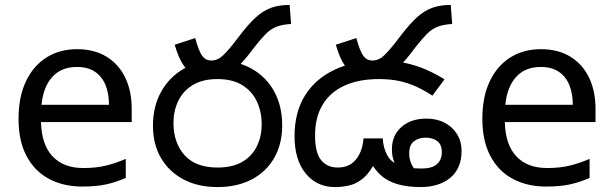

<svg xmlns="http://www.w3.org/2000/svg" viewBox="-20 -745 2481 777"><path d="M292 -546Q361 -546 410.5 -516Q460 -486 486.5 -431.5Q513 -377 513 -304V-251H146Q148 -160 192.5 -112.5Q237 -65 317 -65Q368 -65 407.5 -74.5Q447 -84 489 -102V-25Q448 -7 408 1.5Q368 10 313 10Q237 10 178.5 -21Q120 -52 87.5 -113.5Q55 -175 55 -264Q55 -352 84.5 -415Q114 -478 167.5 -512Q221 -546 292 -546ZM291 -474Q228 -474 191.5 -433.5Q155 -393 148 -321H421Q421 -367 407 -401Q393 -435 364.5 -454.5Q336 -474 291 -474Z M829 -425Q800 -425 773.5 -436Q747 -447 725 -477.5Q703 -508 687 -564L770 -591Q785 -536 799 -518Q813 -500 835 -500Q855 -500 872.5 -512.5Q890 -525 922 -565L953 -605Q987 -649 1015.5 -675Q1044 -701 1076 -713Q1108 -725 1152 -725L1158 -648Q1123 -646 1099.5 -637Q1076 -628 1056.5 -608.5Q1037 -589 1011 -556L988 -526Q960 -490 935 -468Q910 -446 884.5 -435.5Q859 -425 829 -425ZM599 -236Q599 -314 632 -373.5Q665 -433 723.5 -466.5Q782 -500 860 -500Q939 -500 997.5 -467.5Q1056 -435 1089 -376Q1122 -317 1122 -237Q1122 -163 1090 -106.5Q1058 -50 999 -19Q940 12 860 12Q781 12 722.5 -19Q664 -50 631.5 -105.5Q599 -161 599 -236ZM682 -248Q682 -167 727 -117Q772 -67 860 -67Q920 -67 959.5 -89.5Q999 -112 1019 -152Q1039 -192 1039 -242Q1039 -293 1019.5 -334.5Q1000 -376 960.5 -400.5Q921 -425 860 -425Q799 -425 759.5 -400.5Q720 -376 701 -336Q682 -296 682 -248Z M1481 -425Q1452 -425 1425.5 -436Q1399 -447 1377 -477.5Q1355 -508 1339 -564L1422 -591Q1437 -536 1451 -518Q1465 -500 1487 -500Q1507 -500 1524.5 -512.5Q1542 -525 1574 -565L1605 -605Q1639 -649 1667.5 -675Q1696 -701 1728 -713Q1760 -725 1804 -725L1810 -648Q1775 -646 1751.5 -637Q1728 -628 1708.5 -608.5Q1689 -589 1663 -556L1640 -526Q1612 -490 1587 -468Q1562 -446 1536.5 -435.5Q1511 -425 1481 -425ZM1683 12Q1628 12 1589 0.5Q1550 -11 1525 -32.5Q1500 -54 1483 -84L1499 -91Q1478 -48 1452 -25.5Q1426 -3 1397 4.5Q1368 12 1335 12Q1262 12 1217 -43Q1172 -98 1172 -194Q1172 -291 1214.5 -359Q1257 -427 1335.5 -463.5Q1414 -500 1520 -500Q1573 -500 1618 -490.5Q1663 -481 1702.5 -464Q1742 -447 1779 -424L1730 -358Q1696 -380 1663 -395Q1630 -410 1594 -417.5Q1558 -425 1514 -425Q1432 -425 1374 -398.5Q1316 -372 1285.5 -321Q1255 -270 1255 -197Q1255 -127 1279.5 -97Q1304 -67 1347 -67Q1394 -67 1420.5 -99.5Q1447 -132 1451 -185H1529Q1531 -146 1547.5 -116Q1564 -86 1600 -76Q1617 -69 1638.5 -66Q1660 -63 1687 -63Q1728 -63 1748 -80.5Q1768 -98 1768 -129Q1768 -160 1749.5 -174Q1731 -188 1702 -188Q1675 -188 1655.5 -173.5Q1636 -159 1636 -124Q1636 -99 1646 -79Q1656 -59 1670 -46L1604 -35Q1590 -57 1578 -83Q1566 -109 1566 -141Q1566 -197 1604.5 -231Q1643 -265 1706 -265Q1748 -265 1780 -248Q1812 -231 1830 -201.5Q1848 -172 1848 -135Q1848 -97 1835.5 -69.5Q1823 -42 1800.5 -24Q1778 -6 1748 3Q1718 12 1683 12Z M2169 -546Q2238 -546 2287.5 -516Q2337 -486 2363.5 -431.5Q2390 -377 2390 -304V-251H2023Q2025 -160 2069.5 -112.5Q2114 -65 2194 -65Q2245 -65 2284.5 -74.5Q2324 -84 2366 -102V-25Q2325 -7 2285 1.5Q2245 10 2190 10Q2114 10 2055.5 -21Q1997 -52 1964.5 -113.5Q1932 -175 1932 -264Q1932 -352 1961.5 -415Q1991 -478 2044.5 -512Q2098 -546 2169 -546ZM2168 -474Q2105 -474 2068.5 -433.5Q2032 -393 2025 -321H2298Q2298 -367 2284 -401Q2270 -435 2241.5 -454.5Q2213 -474 2168 -474Z"/></svg>

Font: ltelugu15
Style: Book
Weight: 400
Designer: Jelle Bosma - Monotype Design Team
Foundry: Monotype Imaging Inc.
Version: Version 2.003